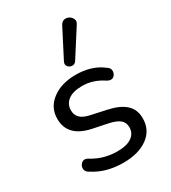

<svg xmlns="http://www.w3.org/2000/svg" viewBox="-189 -863 860 968"><g transform="rotate(-30 241.0 -379.0)"><path d="M240 9Q194 9 150.5 -2Q107 -13 67 -39Q52 -47 48.5 -59.5Q45 -72 50.5 -84Q56 -96 67.5 -101.5Q79 -107 94 -99Q133 -75 169.5 -65.5Q206 -56 242 -56Q298 -56 326.5 -76.5Q355 -97 355 -131Q355 -159 336.5 -175Q318 -191 278 -200L186 -219Q61 -246 61 -349Q61 -415 114.5 -455.5Q168 -496 253 -496Q297 -496 336.5 -484Q376 -472 406 -448Q425 -437 424 -418.5Q423 -400 409.5 -390Q396 -380 375 -391Q316 -431 253 -431Q198 -431 170 -409.5Q142 -388 142 -352Q142 -325 159 -308Q176 -291 213 -283L305 -263Q370 -249 403 -218.5Q436 -188 436 -137Q436 -69 382.5 -30Q329 9 240 9ZM284 -556Q275 -543 260 -544Q245 -545 236 -556.5Q227 -568 235 -584L318 -745Q327 -763 342 -766Q357 -769 370 -761.5Q383 -754 388.5 -740Q394 -726 383 -711Z"/></g></svg>

Font: Chiron GoRound TC N
Style: Regular
Weight: 350
Designer: Ryoko NISHIZUKA 西塚涼子 (kana, bopomofo & ideographs); Paul D. Hunt (Latin, Greek & Cyrillic); Sandoll Communications 산돌커뮤니
Foundry: Adobe
Version: Version 1.000;hotconv 1.1.1;makeotfexe 2.6.0